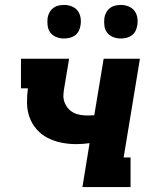

<svg xmlns="http://www.w3.org/2000/svg" viewBox="-20 -758 640 778"><path d="M314 0 343 -178Q330 -176 316 -175Q302 -174 289 -174Q258 -174 228.5 -180Q199 -186 173.5 -199Q148 -212 129 -233.5Q110 -255 100 -282Q90 -309 89.5 -339.5Q89 -370 93 -400H65V-520H260L241 -406Q238 -390 237 -374.5Q236 -359 241 -345Q246 -331 255 -320Q264 -309 277 -302Q290 -295 305 -292.5Q320 -290 336 -290Q342 -290 349 -290.5Q356 -291 362 -291L400 -520H547L481 -120H509V0ZM469 -602Q453 -602 438 -608Q423 -614 414 -626Q405 -638 403 -654Q401 -670 403 -686Q405 -698 411 -708.5Q417 -719 426.5 -726Q436 -733 447.5 -735.5Q459 -738 470 -738Q486 -738 501 -732Q516 -726 525 -714Q534 -702 536.5 -686Q539 -670 536 -654Q534 -642 528.5 -631.5Q523 -621 513 -614Q503 -607 491.5 -604.5Q480 -602 469 -602ZM239 -602Q223 -602 208 -608Q193 -614 184 -626Q175 -638 173 -654Q171 -670 173 -686Q175 -698 181 -708.5Q187 -719 196.5 -726Q206 -733 217.5 -735.5Q229 -738 240 -738Q256 -738 271 -732Q286 -726 295 -714Q304 -702 306.5 -686Q309 -670 306 -654Q304 -642 298.5 -631.5Q293 -621 283 -614Q273 -607 261.5 -604.5Q250 -602 239 -602Z"/></svg>

Font: Iosevka Etoile Heavy
Style: Italic
Weight: 900
Italic angle: -9°
Designer: Belleve Invis
Foundry: Belleve Invis
Version: Version 22.1.2; ttfautohint (v1.8.4)